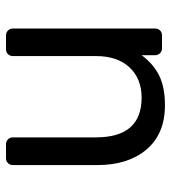

<svg xmlns="http://www.w3.org/2000/svg" viewBox="15 -575 570 640"><g transform="rotate(-90 300.0 -255.0)"><path d="M69.8 -214.8V-497.1Q69.8 -506.8 76.4 -513.4Q83 -520 92.8 -520H139.2Q148.9 -520 155.5 -513.4Q162.1 -506.8 162.1 -497.1V-220.2Q162.1 -68.4 293.9 -67.9Q357.9 -67.9 395.5 -108.4Q433.1 -148.9 433.1 -220.2V-497.1Q433.1 -506.8 439.5 -513.4Q445.8 -520 456.1 -520H502Q511.7 -520 518.3 -513.4Q524.9 -506.8 524.9 -497.1V-22.9Q524.9 -13.2 518.6 -6.6Q512.2 0 502 0H459Q449.2 0 442.6 -6.6Q436 -13.2 436 -22.9V-67.9Q407.2 -28.8 368.2 -9.5Q329.1 9.8 269 9.8Q173.8 9.8 121.8 -51.5Q69.8 -112.8 69.8 -214.8Z"/></g></svg>

Font: Rubik AZ
Style: Regular
Weight: 400
Designer: Hubert and Fischer
Foundry: Hubert & Fischer
Version: Version 2.000